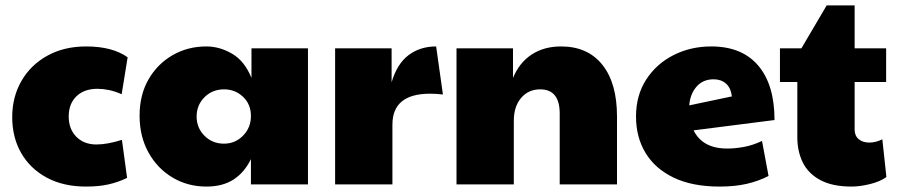

<svg xmlns="http://www.w3.org/2000/svg" viewBox="-20 -679 3306 707"><path d="M297 8Q213 8 152 -25Q91 -58 58 -115.5Q25 -173 25 -248Q25 -322 59 -381Q93 -440 154.5 -474Q216 -508 297 -508Q394 -508 450 -468L428 -332Q403 -343 381 -347.5Q359 -352 339 -352Q290 -352 261.5 -324.5Q233 -297 233 -250Q233 -204 261 -175.5Q289 -147 335 -147Q375 -147 429 -164L448 -24Q415 -8 379.5 0Q344 8 297 8Z M740 8Q671 8 615 -25.5Q559 -59 526.5 -118Q494 -177 494 -253Q494 -329 526.5 -386Q559 -443 615 -475.5Q671 -508 740 -508Q789 -508 835 -481Q881 -454 906 -392V-501H1114V0H904V-93Q880 -44 840 -18Q800 8 740 8ZM805 -150Q846 -150 875 -179.5Q904 -209 904 -252Q904 -295 875 -322.5Q846 -350 805 -350Q762 -350 733 -321Q704 -292 704 -250Q704 -208 733 -179Q762 -150 805 -150Z M1214 0V-501H1422V-376Q1442 -444 1484.5 -476Q1527 -508 1586 -508L1611 -331Q1587 -334 1564 -334Q1425 -334 1425 -220V0Z M1661 0V-501H1869V-392Q1892 -448 1937.5 -478Q1983 -508 2046 -508Q2144 -508 2198 -440.5Q2252 -373 2252 -250V0H2041V-261Q2041 -350 1969 -350Q1926 -350 1899 -318.5Q1872 -287 1872 -234V0Z M2658 -132Q2687 -132 2719.5 -138Q2752 -144 2786 -160L2810 -31Q2773 -12 2729.5 -2Q2686 8 2630 8Q2529 8 2460.5 -25Q2392 -58 2357 -116Q2322 -174 2322 -250Q2322 -328 2359.5 -386Q2397 -444 2460 -476Q2523 -508 2599 -508Q2712 -508 2772 -437.5Q2832 -367 2832 -237L2534 -199Q2567 -132 2658 -132ZM2518 -291 2675 -324Q2671 -356 2653 -371.5Q2635 -387 2608 -387Q2568 -387 2544.5 -359.5Q2521 -332 2518 -291Z M3116 8Q3045 8 3000.5 -16Q2956 -40 2936 -81Q2916 -122 2916 -173V-377H2852V-501H2931L3024 -659H3127V-501H3243V-377H3127V-202Q3127 -179 3142 -166.5Q3157 -154 3181 -154Q3205 -154 3229 -166L3244 -27Q3220 -10 3183 -1Q3146 8 3116 8Z"/></svg>

Font: Paytone One
Style: Regular
Weight: 400
Designer: Vernon Adams
Foundry: Vernon Adams
Version: Version 1.002; ttfautohint (v1.8.4.7-5d5b);gftools[0.9.23]